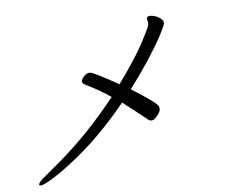

<svg xmlns="http://www.w3.org/2000/svg" viewBox="-77 -793 1153 913"><g transform="rotate(-10 500.0 -336.0)"><path d="M684 -680Q685 -688 698 -688Q711 -688 726.5 -681Q742 -674 752 -663Q762 -652 759.5 -641.5Q757 -631 730 -588Q662 -485 550 -360Q662 -276 668 -256Q670 -250 668 -239.5Q666 -229 650 -213Q634 -197 624 -197Q614 -197 608 -202Q563 -246 498 -305Q355 -158 210 -65Q148 -25 105.5 -4.5Q63 16 52 16Q41 16 42 10Q44 -1 73 -20.5Q102 -40 158 -80Q310 -188 454 -340Q403 -382 341 -419Q325 -429 327.5 -439Q330 -449 343 -460.5Q356 -472 371 -472Q386 -472 501 -393Q595 -501 638.5 -568.5Q682 -636 684.5 -647Q687 -658 685 -667Q683 -676 684 -680Z"/></g></svg>

Font: LXGW Bright GB
Style: Italic
Weight: 400
Italic angle: -12°
Designer: Christian Thalmann (Catharsis Fonts)
Foundry: LXGW / Christian Thalmann (Catharsis Fonts) / Fontworks Inc.
Version: Version 5.510